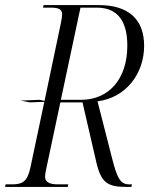

<svg xmlns="http://www.w3.org/2000/svg" viewBox="-40 -734 610 754"><path d="M-20 0H226L228 -10H188C152 -10 137 -20 137 -41C137 -49 139 -60 142 -73L197 -332H284L338 -98C357 -15 384 0 456 0H476L478 -10H467C430 -10 419 -40 400 -113L343 -336C458 -351 526 -448 526 -554C526 -658 465 -714 348 -714H131L129 -704H157C187 -704 204 -700 204 -677C204 -671 202 -658 199 -643L135 -338L115 -342L41 -339L77 -332L134 -334L79 -74C67 -20 47 -10 8 -10H-18ZM278 -342H199L276 -704H340C425 -704 460 -647 460 -555C460 -423 387 -342 278 -342Z"/></svg>

Font: Noto Serif Display Condensed Light
Style: Italic
Weight: 300
Width: 3
Italic angle: -12°
Designer: Monotype Design Team
Foundry: Monotype Imaging Inc.
Version: Version 2.009